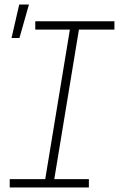

<svg xmlns="http://www.w3.org/2000/svg" viewBox="-20 -829 540 849"><path d="M373 0H23V-37H180L289 -698H136V-735H486V-698H329L220 -37H373ZM31 -661 65 -809H108L66 -661Z"/></svg>

Font: Iosevka Term Curly XLt Obl
Style: Regular
Weight: 200
Italic angle: -9°
Designer: Belleve Invis
Foundry: Belleve Invis
Version: Version 32.3.0